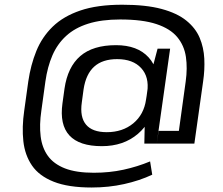

<svg xmlns="http://www.w3.org/2000/svg" viewBox="-20 -750 963 829"><path d="M375.9 59.6Q274.7 59.6 211.8 34.6Q149 9.7 118.2 -35.2Q87.4 -80.2 80.8 -140.5Q74.2 -200.8 84.5 -271.7L102.1 -398.3Q112.4 -469.2 136.8 -529.5Q161.2 -589.8 207.4 -634.8Q253.6 -679.7 326.8 -704.6Q400 -729.6 507.8 -729.6Q610.2 -729.6 677.5 -711.4Q744.8 -693.3 784.5 -661.1Q824.3 -628.9 842 -587Q859.7 -545 862.1 -496.8Q864.5 -448.7 857 -398.3L819.2 -130H656.6L664.9 -184.9H752.3L781.8 -398.3Q789.8 -455.5 782.7 -504.3Q775.6 -553.2 745.4 -589.7Q715.2 -626.2 655.5 -646Q595.9 -665.9 498.8 -665.9Q418.3 -665.9 360.7 -647.7Q303.2 -629.6 265.4 -594.8Q227.5 -560 206.2 -510.7Q184.9 -461.4 176 -398.3L158.5 -271.7Q149.5 -210.8 155.5 -161.5Q161.5 -112.1 186.7 -77Q211.9 -42 260.3 -23Q308.8 -4.1 384.9 -4.1Q453 -4.1 513.1 -17.2Q573.3 -30.3 628.1 -53.1L637.3 4.3Q582.2 30.1 515.9 44.8Q449.6 59.6 375.9 59.6ZM419.8 -118.9Q322.3 -118.9 279.6 -165.3Q236.9 -211.7 249.7 -303.8L258.5 -367.2Q272 -460.7 326.5 -507.8Q381.1 -555 481 -555Q573.5 -555 621.6 -502.3Q669.7 -449.6 657.3 -360.8L649.9 -313.5Q637.5 -225.1 575.4 -172Q513.2 -118.9 419.8 -118.9ZM440.9 -179.3Q509.2 -179.3 555.4 -217.4Q601.5 -255.6 610.6 -320.3L615.8 -352.8Q624.9 -417.6 589.5 -456.1Q554.1 -494.7 485.8 -494.7Q422.7 -494.7 386.8 -462.4Q350.9 -430 340.9 -364.6L333.2 -307.6Q324.2 -244.7 351.4 -212Q378.6 -179.3 440.9 -179.3ZM606.4 -286.4 620 -386.7 660.4 -540H714.6L656.6 -130H603.2Z"/></svg>

Font: Pathway Extreme 8pt Thin
Style: Italic
Weight: 100
Italic angle: -8°
Designer: Eduardo Rodriguez Tunni
Foundry: Eduardo Rodriguez Tunni
Version: Version 1.000